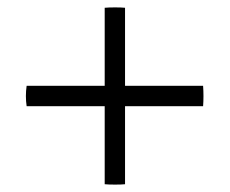

<svg xmlns="http://www.w3.org/2000/svg" viewBox="-20 -498 621 519"><path d="M529 -211H318V0Q308 1 291 1Q274 1 263 0V-211H52Q48 -238 52 -266H263V-477Q274 -478 291 -478Q308 -478 318 -477V-266H529Q531 -238 529 -211Z"/></svg>

Font: Tiro Devanagari Sanskrit
Style: Italic
Weight: 400
Italic angle: -11°
Designer: Devanagari: John Hudson & Fiona Ross, assisted by Paul Hanslow. Latin: John Hudson with Paul Hanslow, assisted by Kaja S
Foundry: Tiro Typeworks Ltd.
Version: Version 1.52